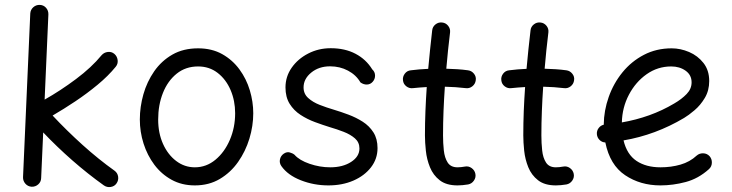

<svg xmlns="http://www.w3.org/2000/svg" viewBox="-20 -721 2964 777"><path d="M451.7 21Q443.4 33.2 428.2 35.6Q413.1 38.1 400.4 29.3Q335.4 -17.1 272.7 -72Q210 -127 154.8 -185.1L146.5 0Q146 15.1 134.8 25.1Q123.5 35.2 107.9 34.7Q92.8 33.7 82.8 22.5Q72.8 11.2 73.2 -3.9L102.5 -666.5Q103.5 -681.6 114.7 -691.7Q126 -701.7 141.1 -701.2Q156.2 -700.7 166.3 -689.5Q176.3 -678.2 175.8 -662.6L160.6 -317.9Q224.6 -354 287.6 -401.1Q350.6 -448.2 391.1 -497.6Q400.9 -508.8 416 -510.7Q431.2 -512.7 442.9 -502.9Q454.1 -493.2 456.1 -477.8Q458 -462.4 448.2 -450.7Q418 -413.6 375.2 -378.2Q332.5 -342.8 285.4 -311.3Q238.3 -279.8 192.9 -253.4Q249.5 -192.9 314.2 -134.5Q378.9 -76.2 443.4 -30.3Q455.6 -21.5 458 -6.6Q460.4 8.3 451.7 21Z M781.7 -525.4Q837.4 -525.4 879.2 -502Q920.9 -478.5 949 -440.2Q977.1 -401.9 991 -355.5Q1004.9 -309.1 1004.9 -262.7Q1004.9 -211.4 989.3 -159.9Q973.6 -108.4 943.6 -65.7Q913.6 -22.9 869.6 3.2Q825.7 29.3 768.6 29.3Q715.8 29.3 674.6 6.6Q633.3 -16.1 604.7 -54.2Q576.2 -92.3 561 -139.9Q545.9 -187.5 545.9 -237.3Q545.9 -288.6 560.3 -339.4Q574.7 -390.1 604 -432.4Q633.3 -474.6 677.5 -500Q721.7 -525.4 781.7 -525.4ZM781.7 -452.1Q731.4 -452.1 695.1 -422.9Q658.7 -393.6 639.4 -345Q620.1 -296.4 620.1 -237.3Q620.1 -182.6 639.6 -138.9Q659.2 -95.2 692.9 -69.6Q726.6 -43.9 768.6 -43.9Q814.9 -43.9 851.8 -74.5Q888.7 -105 910.2 -155Q931.6 -205.1 931.6 -262.7Q931.6 -313.5 913.1 -356.7Q894.5 -399.9 860.8 -426Q827.1 -452.1 781.7 -452.1Z M1488.3 -390.1Q1479 -379.4 1465.1 -378.9Q1451.2 -378.4 1438.5 -387.7Q1421.4 -417.5 1388.4 -435.1Q1355.5 -452.6 1315.9 -452.6Q1270.5 -452.6 1239.5 -427.2Q1208.5 -401.9 1208.5 -367.2Q1208.5 -341.3 1227.1 -324.5Q1245.6 -307.6 1273.7 -296.6Q1301.8 -285.6 1331.5 -276.9Q1359.4 -268.6 1390.1 -257.1Q1420.9 -245.6 1447.8 -228.5Q1474.6 -211.4 1491.2 -185.3Q1507.8 -159.2 1507.8 -121.6Q1507.8 -78.1 1481.4 -43.9Q1455.1 -9.8 1410.2 9.8Q1365.2 29.3 1309.1 29.3Q1250 29.3 1197.3 8.5Q1144.5 -12.2 1118.7 -48.8Q1109.9 -61.5 1113 -76.2Q1116.2 -90.8 1128.4 -99.1Q1140.6 -107.4 1152.3 -104.2Q1164.1 -101.1 1171.9 -94.7Q1191.4 -72.3 1232.9 -58.1Q1274.4 -43.9 1316.4 -43.9Q1367.2 -43.9 1400.9 -65.7Q1434.6 -87.4 1434.6 -120.1Q1434.6 -145 1416.5 -160.9Q1398.4 -176.8 1370.8 -187.5Q1343.3 -198.2 1314.5 -206.5Q1286.1 -215.3 1254.9 -226.8Q1223.6 -238.3 1196.3 -256.1Q1168.9 -273.9 1152.1 -301Q1135.3 -328.1 1135.3 -367.2Q1135.3 -411.1 1160.4 -447Q1185.5 -482.9 1227.3 -504.4Q1269 -525.9 1318.4 -525.9Q1376 -525.9 1418.7 -503.4Q1461.4 -481 1486.3 -440.4Q1497.6 -430.2 1497.8 -415.5Q1498 -400.9 1488.3 -390.1Z M1905.3 -396Q1903.3 -380.9 1891.4 -371.6Q1879.4 -362.3 1864.7 -364.3Q1824.7 -369.1 1780.3 -370.1Q1776.9 -321.3 1774.9 -272.2Q1772.9 -223.1 1772.9 -173.3Q1772.9 -142.1 1776.1 -112.3Q1779.3 -82.5 1791.7 -63.2Q1804.2 -43.9 1831.5 -43.9Q1845.2 -43.9 1861.3 -46.9Q1876 -49.8 1888.4 -41Q1900.9 -32.2 1903.8 -17.6Q1906.7 -2.9 1897.9 9.8Q1889.2 22.5 1874.5 25.4Q1862.8 27.3 1852.1 28.3Q1841.3 29.3 1831.5 29.3Q1786.1 29.3 1759.5 8.5Q1732.9 -12.2 1720 -44.2Q1707 -76.2 1703.4 -110.8Q1699.7 -145.5 1699.7 -173.3Q1699.7 -222.7 1701.7 -271.5Q1703.6 -320.3 1707 -368.7Q1678.7 -367.2 1651.4 -364.3Q1636.7 -362.3 1624.5 -371.6Q1612.3 -380.9 1610.8 -396Q1608.9 -410.6 1618.2 -422.9Q1627.4 -435.1 1642.6 -436.5Q1676.3 -440.9 1712.9 -442.4Q1716.3 -481.4 1720.5 -520.5Q1724.6 -559.6 1729 -598.1Q1730.5 -612.8 1742.4 -622.3Q1754.4 -631.8 1769.5 -629.9Q1784.2 -628.4 1793.7 -616.5Q1803.2 -604.5 1801.3 -589.4Q1796.9 -552.7 1793 -516.1Q1789.1 -479.5 1786.1 -442.9Q1808.6 -442.4 1830.6 -440.9Q1852.5 -439.5 1874 -436.5Q1888.7 -434.6 1898.2 -422.6Q1907.7 -410.6 1905.3 -396Z M2303.2 -396Q2301.3 -380.9 2289.3 -371.6Q2277.3 -362.3 2262.7 -364.3Q2222.7 -369.1 2178.2 -370.1Q2174.8 -321.3 2172.9 -272.2Q2170.9 -223.1 2170.9 -173.3Q2170.9 -142.1 2174.1 -112.3Q2177.2 -82.5 2189.7 -63.2Q2202.1 -43.9 2229.5 -43.9Q2243.2 -43.9 2259.3 -46.9Q2273.9 -49.8 2286.4 -41Q2298.8 -32.2 2301.8 -17.6Q2304.7 -2.9 2295.9 9.8Q2287.1 22.5 2272.5 25.4Q2260.7 27.3 2250 28.3Q2239.3 29.3 2229.5 29.3Q2184.1 29.3 2157.5 8.5Q2130.9 -12.2 2117.9 -44.2Q2105 -76.2 2101.3 -110.8Q2097.7 -145.5 2097.7 -173.3Q2097.7 -222.7 2099.6 -271.5Q2101.6 -320.3 2105 -368.7Q2076.7 -367.2 2049.3 -364.3Q2034.7 -362.3 2022.5 -371.6Q2010.3 -380.9 2008.8 -396Q2006.8 -410.6 2016.1 -422.9Q2025.4 -435.1 2040.5 -436.5Q2074.2 -440.9 2110.8 -442.4Q2114.3 -481.4 2118.4 -520.5Q2122.6 -559.6 2127 -598.1Q2128.4 -612.8 2140.4 -622.3Q2152.3 -631.8 2167.5 -629.9Q2182.1 -628.4 2191.7 -616.5Q2201.2 -604.5 2199.2 -589.4Q2194.8 -552.7 2190.9 -516.1Q2187 -479.5 2184.1 -442.9Q2206.5 -442.4 2228.5 -440.9Q2250.5 -439.5 2272 -436.5Q2286.6 -434.6 2296.1 -422.6Q2305.7 -410.6 2303.2 -396Z M2849.1 -36.6Q2806.2 2 2754.9 15.6Q2703.6 29.3 2652.8 29.3Q2571.3 29.3 2509.8 -12Q2448.2 -53.2 2429.7 -144.5Q2416 -145 2406.2 -154.8Q2396.5 -164.6 2395.5 -178.2Q2394.5 -191.9 2402.6 -202.6Q2410.6 -213.4 2423.3 -216.3Q2423.8 -273.4 2443.4 -328.6Q2462.9 -383.8 2499 -428.2Q2535.2 -472.7 2585.7 -499Q2636.2 -525.4 2698.2 -525.4Q2733.9 -525.4 2768.8 -510.5Q2803.7 -495.6 2826.9 -466.1Q2850.1 -436.5 2850.1 -393.1Q2850.1 -354.5 2832.3 -324.7Q2814.5 -294.9 2790.5 -274.7Q2766.6 -254.4 2748.5 -243.7Q2632.8 -174.8 2503.4 -152.8Q2517.1 -95.7 2555.9 -69.8Q2594.7 -43.9 2652.8 -43.9Q2696.3 -43.9 2734.1 -54.9Q2772 -65.9 2799.3 -91.3Q2810.5 -101.1 2825.9 -100.6Q2841.3 -100.1 2851.6 -88.9Q2861.3 -77.6 2860.8 -62.3Q2860.4 -46.9 2849.1 -36.6ZM2696.3 -452.1Q2641.6 -452.1 2596.9 -420.7Q2552.2 -389.2 2525.1 -337.6Q2498 -286.1 2496.6 -225.6Q2553.7 -235.4 2607.4 -254.6Q2661.1 -273.9 2708.5 -302.2Q2738.8 -319.8 2758.8 -340.6Q2778.8 -361.3 2778.8 -387.7Q2778.8 -417.5 2754.6 -434.8Q2730.5 -452.1 2696.3 -452.1Z"/></svg>

Font: Mikhak Regular
Style: Regular
Weight: 400
Designer: Amin Abedi
Version: Version 3.3